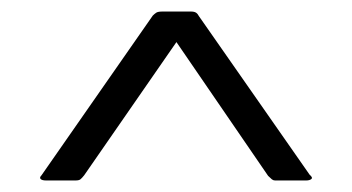

<svg xmlns="http://www.w3.org/2000/svg" viewBox="-20 -727 611 333"><path d="M60 -414Q53 -414 50.5 -416.5Q48 -419 52 -423L245 -700Q248 -703 251 -705Q254 -707 262 -707H311Q317 -707 320 -705Q323 -703 325 -699L517 -424Q523 -419 520 -416.5Q517 -414 511 -414H457Q454 -414 451.5 -416Q449 -418 445 -422L286 -654L126 -423Q122 -418 119.5 -416Q117 -414 111 -414Z"/></svg>

Font: Glory Thin
Style: Regular
Weight: 400
Version: Version 1.011